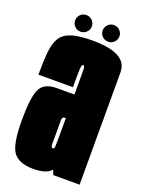

<svg xmlns="http://www.w3.org/2000/svg" viewBox="-136 -764 617 831"><g transform="rotate(20 173.0 -348.0)"><path d="M216.5 0 207.5 -22Q186.5 4.5 124 4.5Q61.5 4.5 34.2 -28.8Q7 -62 7 -178Q7 -282 25.2 -320.5Q43.5 -359 101.5 -359H183V-470.5Q183 -492 175.5 -492Q168.5 -492 167.2 -472.2Q166 -452.5 166 -386.5H7Q7 -450.5 11.5 -493Q16 -535.5 32.2 -560Q48.5 -584.5 83.5 -595Q118.5 -605.5 180 -605.5Q299.5 -605.5 328.5 -554.5Q337.5 -538 337.5 -516Q337.5 -427 337.5 -287V0ZM183 -163.5V-250.5H179Q166 -250.5 166 -233.5V-124.5Q166 -108 174 -108Q181.5 -108 182.2 -119.8Q183 -131.5 183 -163.5ZM114.5 -623.5Q98.5 -623.5 87.2 -634.8Q76 -646 76 -662Q76 -677.5 87.2 -688.8Q98.5 -700 114.5 -700Q130.5 -700 141.8 -688.8Q153 -677.5 153 -662Q153 -646 141.8 -634.8Q130.5 -623.5 114.5 -623.5ZM241.5 -623.5Q225.5 -623.5 214.2 -634.8Q203 -646 203 -662Q203 -677.5 214.2 -688.8Q225.5 -700 241.5 -700Q257.5 -700 268.8 -688.8Q280 -677.5 280 -662Q280 -646 268.8 -634.8Q257.5 -623.5 241.5 -623.5Z"/></g></svg>

Font: Anybody UltraCondensed ExtraBold
Style: Regular
Weight: 800
Width: 1
Designer: Tyler Finck
Foundry: Etcetera Type Company
Version: Version 1.010; ttfautohint (v1.8.3) -l 8 -r 50 -G 200 -x 14 